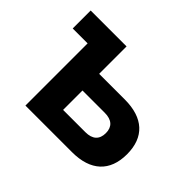

<svg xmlns="http://www.w3.org/2000/svg" viewBox="-115 -674 847 847"><g transform="rotate(45 309.0 -250.0)"><path d="M118 0H409C524 0 587 -58 587 -165C587 -272 524 -329 409 -329H249V-500H25V-388H118ZM249 -104V-225H388C432 -225 455 -204 455 -165C455 -125 432 -104 388 -104Z"/></g></svg>

Font: LT Wave Alt Bold
Style: Regular
Weight: 700
Designer: Daniel Lyons
Version: Version 2.5 (Glyphs App)